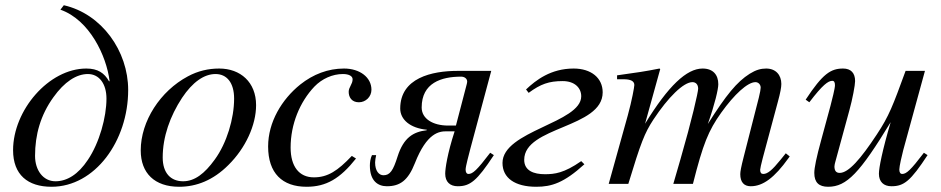

<svg xmlns="http://www.w3.org/2000/svg" viewBox="-20 -703 3598 734"><path d="M387 -326C387 -255 360 -157 316 -92C279 -36 236 -10 192 -10C145 -10 114 -52 114 -107C114 -188 135 -263 184 -331C226 -390 272 -420 316 -420C359 -420 387 -383 387 -326ZM211 -666C322 -627 387 -490 399 -393L397 -392C379 -424 354 -441 310 -441C166 -441 30 -281 30 -129C30 -35 86 11 177 11C343 11 470 -164 470 -359C470 -508 369 -650 224 -683Z M875 -326C875 -250 847 -156 801 -93C762 -39 724 -10 680 -10C633 -10 602 -41 602 -101C602 -180 630 -259 676 -329C716 -389 760 -420 804 -420C847 -420 875 -387 875 -326ZM959 -301C959 -389 899 -441 818 -441C777 -441 737 -432 698 -411C593 -355 518 -240 518 -128C518 -41 571 11 665 11C731 11 795 -14 853 -72C919 -137 959 -225 959 -301Z M1325 -107C1271 -50 1233 -25 1180 -25C1123 -25 1091 -67 1091 -139C1091 -228 1126 -313 1182 -372C1211 -402 1251 -420 1291 -420C1314 -420 1328 -412 1328 -400C1328 -381 1313 -370 1313 -352C1313 -332 1324 -312 1352 -312C1378 -312 1400 -333 1400 -360C1400 -407 1356 -441 1295 -441C1234 -441 1177 -419 1128 -380C1057 -323 1005 -236 1005 -143C1005 -41 1059 11 1152 11C1227 11 1280 -20 1341 -97Z M1723 -223H1693C1635 -223 1592 -249 1592 -292C1592 -386 1667 -410 1743 -410C1755 -410 1766 -403 1766 -391C1766 -388 1765 -384 1764 -380ZM1854 -119C1803 -52 1787 -38 1771 -38C1764 -38 1760 -44 1760 -55C1760 -67 1773 -114 1778 -134L1858 -432H1729C1631 -432 1510 -405 1510 -288C1510 -246 1548 -213 1612 -207L1611 -205C1560 -199 1523 -177 1500 -105C1483 -51 1471 -33 1446 -33C1429 -33 1414 -49 1414 -82C1414 -90 1416 -100 1418 -110H1402C1396 -97 1394 -82 1394 -70C1394 -11 1425 9 1459 9C1509 9 1540 -13 1566 -79C1612 -196 1659 -201 1687 -201H1718C1690 -115 1682 -58 1682 -39C1682 -8 1700 9 1730 9C1777 9 1803 -11 1868 -110Z M2001 -348C2047 -382 2079 -393 2131 -393C2177 -393 2202 -367 2202 -335C2202 -233 1901 -203 1901 -80C1901 -23 1948 11 2030 11C2089 11 2136 -4 2214 -75L2202 -87C2136 -41 2100 -37 2063 -37C2021 -37 1984 -50 1984 -92C1984 -220 2284 -213 2284 -350C2284 -405 2240 -441 2173 -441C2086 -441 2029 -397 1991 -361Z M2999 -105 2984 -117 2963 -91C2933 -54 2915 -38 2898 -38C2890 -38 2886 -43 2886 -54C2886 -58 2890 -76 2896 -99L2954 -315C2963 -348 2967 -369 2967 -382C2967 -416 2946 -441 2909 -441C2889 -441 2870 -436 2846 -421C2797 -390 2756 -340 2686 -229C2713 -306 2726 -362 2726 -381C2726 -417 2706 -441 2666 -441C2605 -441 2535 -375 2446 -230L2504 -439L2501 -441C2446 -430 2418 -426 2339 -415V-400H2364C2391 -400 2405 -393 2405 -378C2405 -371 2396 -320 2380 -262L2307 0H2382C2430 -158 2444 -194 2478 -246C2534 -331 2593 -389 2627 -389C2640 -389 2649 -380 2649 -364C2649 -351 2625 -245 2581 -93L2554 0H2629C2668 -154 2688 -203 2737 -272C2787 -342 2838 -389 2868 -389C2879 -389 2888 -380 2888 -368C2888 -363 2886 -350 2881 -330L2823 -103C2813 -64 2810 -47 2810 -37C2810 -7 2824 9 2850 9C2897 9 2941 -24 2994 -98Z M3512 -119C3461 -52 3445 -38 3429 -38C3422 -38 3418 -44 3418 -55C3418 -67 3428 -110 3433 -129L3516 -432H3442C3393 -298 3379 -260 3332 -189C3270 -95 3224 -42 3190 -42C3175 -42 3170 -52 3170 -67C3170 -71 3172 -80 3173 -83L3227 -281C3239 -324 3249 -378 3249 -393C3249 -424 3233 -441 3203 -441C3156 -441 3125 -421 3060 -322L3074 -312C3125 -379 3146 -394 3162 -394C3169 -394 3172 -388 3172 -377C3172 -365 3161 -322 3155 -299L3120 -170C3101 -101 3093 -61 3093 -42C3093 -5 3111 11 3146 11C3217 11 3267 -42 3385 -236C3353 -128 3340 -61 3340 -39C3340 -8 3358 9 3388 9C3436 9 3461 -11 3526 -110Z"/></svg>

Font: XITS
Style: Italic
Weight: 400
Italic angle: -16.33°
Designer: MicroPress Inc., with final additions and corrections provided by Coen Hoffman, Elsevier (retired)
Version: Version 1.302